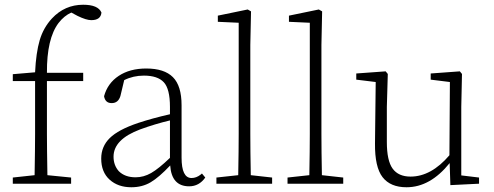

<svg xmlns="http://www.w3.org/2000/svg" viewBox="-20 -775 2085 810"><path d="M34 -462 128 -470Q132 -553 147.5 -605.5Q163 -658 199 -697Q253 -755 331 -755Q394 -755 408 -722Q405 -690 365 -690Q344 -690 307 -708L281 -722Q251 -709 227 -678Q177 -612 178 -468H331V-433H178V-210Q178 -152 180 -36L280 -26V0H34V-26L126 -36Q128 -152 128 -210V-433H34Z M697 -109V-267Q634 -252 571 -229Q459 -187 459 -114Q459 -78 481 -53Q507 -27 552 -27Q586 -27 617.5 -45Q649 -63 697 -109ZM832 -43 846 -26Q820 11 778 11Q704 11 698 -77Q651 -27 615.5 -6Q580 15 534 15Q478 15 442.5 -17Q407 -49 407 -106Q407 -157 443 -192.5Q479 -228 562 -256Q622 -276 697 -293V-324Q697 -400 671 -428Q645 -456 587 -456Q542 -456 504 -437L488 -370Q479 -340 451 -340Q424 -340 419 -369Q434 -424 481 -455Q528 -486 597 -486Q673 -486 709.5 -449.5Q746 -413 746 -331V-110Q746 -24 788 -24Q808 -24 826 -38Z M1038 -36 1128 -26V0H893V-26L985 -36Q987 -142 987 -210V-679L899 -683V-709L1025 -735L1039 -727L1036 -585V-210Q1036 -142 1038 -36Z M1338 -36 1428 -26V0H1193V-26L1285 -36Q1287 -142 1287 -210V-679L1199 -683V-709L1325 -735L1339 -727L1336 -585V-210Q1336 -142 1338 -36Z M1926 -35 2001 -26V0L1880 6L1877 -87Q1795 15 1695 15Q1627 15 1594 -27.5Q1561 -70 1562 -170L1565 -429L1483 -439V-465L1607 -474L1616 -463L1612 -324V-176Q1612 -97 1636.5 -63.5Q1661 -30 1712 -30Q1799 -30 1876 -120L1878 -429L1797 -439V-465L1920 -474L1929 -463L1926 -324Z"/></svg>

Font: TypoPRO Source Serif Pro
Style: Regular
Weight: 300
Designer: Frank Grießhammer
Foundry: Adobe Systems Incorporated
Version: Version 1.017;PS (version unavailable);hotconv 1.0.79;makeot